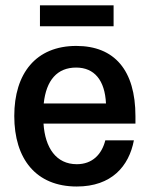

<svg xmlns="http://www.w3.org/2000/svg" viewBox="-20 -684 557 717"><path d="M404.2 -585.8V-664.2H129.2V-585.8ZM266.7 12.5C396.7 12.5 461.7 -63.3 480 -160H373.3C360 -107.5 325 -70.8 266.7 -70.8C190 -70.8 148.3 -131.7 142.5 -222.5H485.8V-250C485.8 -421.7 407.5 -512.5 265 -512.5C114.2 -512.5 33.3 -410 33.3 -250.8C33.3 -90.8 114.2 12.5 266.7 12.5ZM143.3 -297.5C152.5 -385 194.2 -431.7 264.2 -431.7C332.5 -431.7 371.7 -384.2 375.8 -297.5Z"/></svg>

Font: Familjen Grotesk Medium
Style: Regular
Weight: 500
Designer: Anders Wikstroem, Jonas Baeckman, Matilda Gysing, Kristian Moeller
Foundry: Familjen STHLM AB
Version: Version 2.000